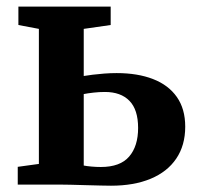

<svg xmlns="http://www.w3.org/2000/svg" viewBox="-20 -572 614 595"><path d="M35 0V-55L100.5 -64V-482.5L37 -494.5V-551.5H323V-494.5L239.5 -482.5V-336.5Q251.5 -338.5 267.5 -340.5Q283.5 -342.5 302.8 -344Q322 -345.5 341.5 -345.5Q406.5 -345.5 454.2 -327Q502 -308.5 528 -271.5Q554 -234.5 554 -179.5Q554 -121.5 526.2 -80.5Q498.5 -39.5 446.8 -18Q395 3.5 324 3.5Q314 3.5 292.8 3Q271.5 2.5 246.2 1.8Q221 1 198.5 0.5Q176 0 163.5 0ZM292.5 -54.5Q352.5 -54.5 380.2 -86.8Q408 -119 408 -175.5Q408 -232 381.2 -259.5Q354.5 -287 305 -287Q287.5 -287 269.8 -285Q252 -283 239.5 -280.5V-59Q249.5 -57 263.8 -55.8Q278 -54.5 292.5 -54.5Z"/></svg>

Font: Merriweather 28pt
Style: Bold
Weight: 700
Version: Version 2.100